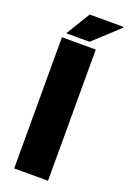

<svg xmlns="http://www.w3.org/2000/svg" viewBox="-167 -941 668 997"><g transform="rotate(20 167.0 -442.5)"><path d="M51 0V-725H238V0ZM65 -752 146 -885H333L334 -881L194 -752Z"/></g></svg>

Font: Archivo SemiCondensed Black
Style: Regular
Weight: 900
Width: 4
Designer: Hector Gatti
Foundry: Omnibus-Type
Version: Version 2.001